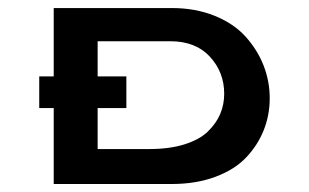

<svg xmlns="http://www.w3.org/2000/svg" viewBox="-20 -460 772 480"><path d="M409.2 0H114.3V-189.9H78.1V-269H114.3V-439.9H409.2Q468.3 -439.9 516.1 -420.7Q564 -401.4 593.5 -368.9Q623 -336.4 638.7 -296.9Q654.3 -257.3 654.3 -214.4Q654.3 -172.4 639.4 -134.8Q624.5 -97.2 595.7 -66.7Q566.9 -36.1 518.8 -18.1Q470.7 0 409.2 0ZM405.8 -356.9H224.1V-269H295.9V-189.9H224.1V-87.4H354Q403.8 -87.4 441.2 -99.1Q478.5 -110.8 499.5 -131.1Q520.5 -151.4 530.5 -175Q540.5 -198.7 540.5 -225.6Q540.5 -279.3 504.9 -318.1Q469.2 -356.9 405.8 -356.9Z"/></svg>

Font: Squarish Sans CT
Style: RegularSC
Weight: 400
Version: Version 0.9